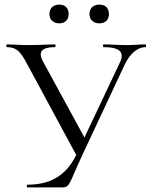

<svg xmlns="http://www.w3.org/2000/svg" viewBox="-20 -819 658 839"><path d="M503 -544 349 -218 167 -552C143 -597 169 -613 220 -613C224 -613 224 -625 220 -625C191 -625 158 -622 101 -622C64 -622 39 -625 10 -625C7 -625 7 -613 10 -613C52 -613 70 -593 97 -542L313 -142C267 -47 194 -12 100 -12C96 -12 96 0 100 0H251C286 0 280 -13 340 -142L526 -539C550 -587 582 -613 616 -613C619 -613 619 -625 616 -625C584 -625 570 -622 536 -622C489 -622 465 -625 433 -625C429 -625 429 -613 433 -613C505 -613 526 -590 503 -544ZM239 -717C264 -717 280 -732 280 -758C280 -783 265 -799 239 -799C214 -799 196 -784 196 -758C196 -733 213 -717 239 -717ZM414 -717C440 -717 456 -732 456 -758C456 -783 441 -799 414 -799C389 -799 371 -784 371 -758C371 -733 388 -717 414 -717Z"/></svg>

Font: Cormorant Garamond
Style: Regular
Weight: 400
Designer: Christian Thalmann (Catharsis Fonts)
Foundry: Catharsis Fonts
Version: Version 4.002;Glyphs 3.4 (3410)